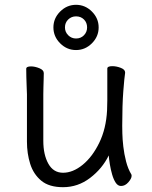

<svg xmlns="http://www.w3.org/2000/svg" viewBox="-20 -760 630 798"><path d="M390 -646Q390 -608 362 -580Q334 -552 296 -552Q258 -552 230 -580Q202 -608 202 -646Q202 -684 230 -712Q258 -740 296 -740Q334 -740 362 -712Q390 -684 390 -646ZM342 -646Q342 -666 329 -679Q316 -692 296 -692Q277 -692 263.5 -679Q250 -666 250 -646Q250 -627 263.5 -613.5Q277 -600 296 -600Q316 -600 329 -613.5Q342 -627 342 -646ZM500 -457Q497 -439 492.5 -381Q488 -323 488 -237Q488 -229 488.5 -205.5Q489 -182 492.5 -151Q496 -120 504 -89Q512 -58 526 -35Q527 -33 527 -29Q527 -18 513.5 -2.5Q500 13 483 13Q470 13 461 -0.5Q452 -14 446 -35Q440 -56 436.5 -77.5Q433 -99 432 -114Q405 -59 354.5 -20.5Q304 18 242 18Q184 18 151.5 -9Q119 -36 105.5 -79Q92 -122 92 -171V-368Q92 -374 91 -395Q90 -416 89.5 -439.5Q89 -463 89 -474Q89 -484 109 -484Q125 -484 143.5 -476.5Q162 -469 162 -456Q162 -448 161.5 -431.5Q161 -415 160.5 -397.5Q160 -380 160 -368V-175Q160 -117 181 -79.5Q202 -42 242 -42Q283 -42 323.5 -75Q364 -108 392.5 -166.5Q421 -225 425 -301Q426 -317 426 -343V-475Q426 -485 447 -485Q464 -485 482 -478Q500 -471 500 -459Z"/></svg>

Font: Klee One SemiBold
Style: Regular
Weight: 600
Designer: Fontworks Inc.
Foundry: Fontworks Inc.
Version: Version 1.00;January 12, 2022;FontCreator 13.0.0.2683 64-bit